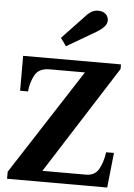

<svg xmlns="http://www.w3.org/2000/svg" viewBox="-64 -1038 757 1085"><g transform="rotate(5 315.0 -495.5)"><path d="M252 -820 377 -952Q386 -964 405 -977.5Q424 -991 448 -991Q477 -991 492 -976Q507 -961 507 -941Q507 -922 492.5 -905.5Q478 -889 450 -872L284 -775ZM18 -40 404 -637H203Q142 -637 119.5 -594Q97 -551 93 -502H48V-700H603V-674L213 -62H459Q508 -62 530.5 -98Q553 -134 563 -198H607L586 0H18Z"/></g></svg>

Font: Taviraj Bold
Style: Regular
Weight: 700
Designer: Katatrad Team
Foundry: CadsonDemak
Version: Version 1.030